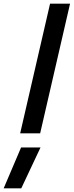

<svg xmlns="http://www.w3.org/2000/svg" viewBox="-36 -727 402 1047"><path d="M237 -707H346L183 0H74ZM79 77H185L80 300H-16Z"/></svg>

Font: Panefresco 750wt
Style: Italic
Weight: 750
Foundry: Campivisivi & Chank Co
Version: Version 1.000